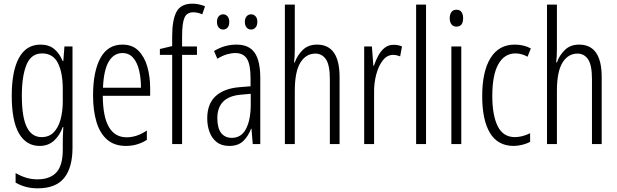

<svg xmlns="http://www.w3.org/2000/svg" viewBox="-20 -785 3364 1046"><path d="M201 -542Q247 -542 276 -517.5Q305 -493 321 -453H325L331 -532H375V20Q375 128 329.5 184.5Q284 241 185 241Q119 241 65 210V158Q95 175 123.5 183.5Q152 192 184 192Q252 192 287 154.5Q322 117 322 30V-2Q322 -21 322.5 -43.5Q323 -66 325 -93H322Q305 -46 273.5 -18Q242 10 196 10Q123 10 83.5 -58Q44 -126 44 -264Q44 -398 83.5 -470Q123 -542 201 -542ZM209 -494Q150 -494 124.5 -432.5Q99 -371 99 -264Q99 -147 126 -92.5Q153 -38 207 -38Q247 -38 272.5 -64Q298 -90 310 -134.5Q322 -179 322 -233V-300Q322 -389 295.5 -441.5Q269 -494 209 -494Z M647 -542Q701 -542 734 -509Q767 -476 782.5 -422Q798 -368 798 -305V-263H540Q541 -37 670 -37Q726 -37 780 -74V-23Q755 -7 726.5 1.5Q698 10 666 10Q603 10 563.5 -24.5Q524 -59 505.5 -121Q487 -183 487 -265Q487 -395 527 -468.5Q567 -542 647 -542ZM647 -496Q600 -496 572.5 -449.5Q545 -403 541 -307H748Q748 -358 738 -401Q728 -444 705.5 -470Q683 -496 647 -496Z M1053 -486H972V0H918V-486H851V-518L918 -534V-588Q918 -676 941.5 -720.5Q965 -765 1028 -765Q1048 -765 1064.5 -761Q1081 -757 1097 -751L1082 -707Q1057 -718 1033 -718Q998 -718 985 -688.5Q972 -659 972 -586V-532H1053Z M1268 -542Q1337 -542 1367.5 -497.5Q1398 -453 1398 -360V0H1357L1350 -84H1348Q1333 -44 1305.5 -17Q1278 10 1229 10Q1187 10 1160.5 -11Q1134 -32 1121.5 -66Q1109 -100 1109 -140Q1109 -219 1154.5 -261Q1200 -303 1284 -310L1345 -315V-358Q1345 -433 1325.5 -464.5Q1306 -496 1262 -496Q1241 -496 1216.5 -489Q1192 -482 1164 -465L1146 -507Q1203 -542 1268 -542ZM1290 -269Q1164 -257 1164 -141Q1164 -88 1184.5 -61Q1205 -34 1243 -34Q1295 -34 1320.5 -83.5Q1346 -133 1346 -216V-274ZM1162 -666Q1162 -685 1171.5 -696Q1181 -707 1196 -707Q1210 -707 1219.5 -696Q1229 -685 1229 -666Q1229 -645 1219.5 -634.5Q1210 -624 1196 -624Q1181 -624 1171.5 -635Q1162 -646 1162 -666ZM1314 -666Q1314 -685 1323.5 -696Q1333 -707 1348 -707Q1362 -707 1372 -696.5Q1382 -686 1382 -666Q1382 -646 1372 -635Q1362 -624 1348 -624Q1333 -624 1323.5 -635Q1314 -646 1314 -666Z M1586 -519Q1586 -475 1582 -445H1586Q1599 -483 1629 -512.5Q1659 -542 1707 -542Q1830 -542 1830 -365V0H1777V-354Q1777 -430 1756 -461.5Q1735 -493 1698 -493Q1647 -493 1616.5 -444Q1586 -395 1586 -289V0H1532V-760H1586Z M2125 -541Q2135 -541 2147 -539Q2159 -537 2170 -532L2160 -478Q2153 -481 2142.5 -483.5Q2132 -486 2122 -486Q2089 -486 2065.5 -456Q2042 -426 2029.5 -378.5Q2017 -331 2018 -279V0H1964V-532H2006L2014 -427H2017Q2027 -456 2041 -482Q2055 -508 2075.5 -524.5Q2096 -541 2125 -541Z M2301 0H2247V-760H2301Z M2467 -732Q2486 -732 2494.5 -719Q2503 -706 2503 -686Q2503 -640 2467 -640Q2449 -640 2439.5 -652.5Q2430 -665 2430 -686Q2430 -706 2439 -719Q2448 -732 2467 -732ZM2493 -532V0H2439V-532Z M2779 10Q2692 10 2649.5 -60.5Q2607 -131 2607 -261Q2607 -396 2652.5 -469Q2698 -542 2784 -542Q2834 -542 2872 -521L2854 -476Q2822 -494 2788 -494Q2728 -494 2695 -435.5Q2662 -377 2662 -262Q2662 -157 2691.5 -97.5Q2721 -38 2785 -38Q2824 -38 2868 -59V-12Q2849 -2 2824.5 4Q2800 10 2779 10Z M3014 -519Q3014 -475 3010 -445H3014Q3027 -483 3057 -512.5Q3087 -542 3135 -542Q3258 -542 3258 -365V0H3205V-354Q3205 -430 3184 -461.5Q3163 -493 3126 -493Q3075 -493 3044.5 -444Q3014 -395 3014 -289V0H2960V-760H3014Z"/></svg>

Font: Noto Sans Myanmar ExtraCondensed Light
Style: Regular
Weight: 300
Width: 2
Designer: Monotype Design Team
Foundry: Monotype Imaging Inc.
Version: Version 2.107; ttfautohint (v1.8.4.7-5d5b)